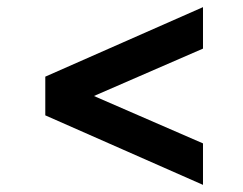

<svg xmlns="http://www.w3.org/2000/svg" viewBox="-20 -540 682 538"><path d="M548.8 -22 106.9 -216.8V-325.2L548.8 -520V-403.8L243.2 -271L548.8 -138.2Z"/></svg>

Font: Plus Jakarta Sans SemiBold
Style: Regular
Weight: 600
Designer: Gumpita Rahayu
Foundry: Tokotype
Version: Version 2.006